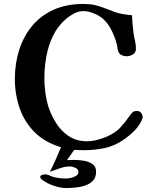

<svg xmlns="http://www.w3.org/2000/svg" viewBox="-20 -760 765 969"><path d="M700 -167Q700 -162 695 -153Q690 -144 688 -139Q674 -115 652 -94Q630 -73 607 -57Q560 -24 509.5 -13Q459 -2 402 -2Q390 -2 378.5 -2.5Q367 -3 355 -4Q346 9 336.5 22Q327 35 318 48Q328 48 337 47.5Q346 47 355 47Q376 47 401.5 51Q427 55 446 67.5Q465 80 465 107Q465 135 449.5 151.5Q434 168 410.5 176Q387 184 361 186.5Q335 189 314 189Q292 189 266.5 182Q241 175 221 165Q214 161 198.5 151.5Q183 142 183 133Q183 126 192 123Q201 120 206 120Q217 120 226.5 124Q236 128 246 132Q278 141 312 141Q322 141 337 138Q352 135 364 127.5Q376 120 376 108Q376 94 360.5 87Q345 80 333 80Q308 80 281.5 89.5Q255 99 232 107Q247 77 261 45.5Q275 14 288 -17Q207 -41 155.5 -92Q104 -143 79.5 -213Q55 -283 55 -362Q55 -440 77 -508.5Q99 -577 142 -629Q185 -681 250 -710.5Q315 -740 400 -740Q434 -740 458.5 -734.5Q483 -729 506.5 -719.5Q530 -710 560 -699Q581 -692 602.5 -688.5Q624 -685 646 -683Q647 -661 649 -638.5Q651 -616 654 -593Q657 -573 661.5 -553.5Q666 -534 666 -514Q666 -495 651 -485.5Q636 -476 619 -476Q606 -476 594 -481.5Q582 -487 577 -500Q574 -508 573 -517Q572 -526 570 -534Q563 -565 545.5 -602Q528 -639 504 -661Q487 -678 457 -691Q427 -704 402 -704Q377 -704 356 -693Q335 -682 316 -667Q273 -631 248.5 -581Q224 -531 214 -475.5Q204 -420 204 -366Q204 -331 208.5 -295.5Q213 -260 223 -225Q237 -181 262.5 -140Q288 -99 327 -73Q366 -47 418 -47Q443 -47 470.5 -54Q498 -61 520 -71Q563 -90 587.5 -116.5Q612 -143 637 -179Q645 -190 651 -195Q657 -200 671 -200Q685 -200 692.5 -190Q700 -180 700 -167Z"/></svg>

Font: Kaisei Tokumin ExtraBold
Style: Regular
Weight: 800
Designer: Font-Kai, 金井和夫
Foundry: KAZUO KANAI
Version: Version 5.003